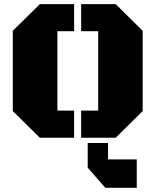

<svg xmlns="http://www.w3.org/2000/svg" viewBox="-20 -668 754 931"><path d="M373.5 0V-131.8H456.1V-516.6H373.5V-647.9H541L671.9 -518.6V-129.4L541 0ZM173.3 0 42 -129.4V-518.6L173.3 -647.9H339.4V-516.6H258.3V-131.8H339.4V0ZM490.7 242.7 405.3 145V25.4H503.9V105H643.1V242.7Z"/></svg>

Font: Black Ops One
Style: Regular
Weight: 400
Designer: James Grieshaber, Eben Sorkin
Foundry: Sorkin Type Co.
Version: Version 1.004; ttfautohint (v1.8.4.7-5d5b)